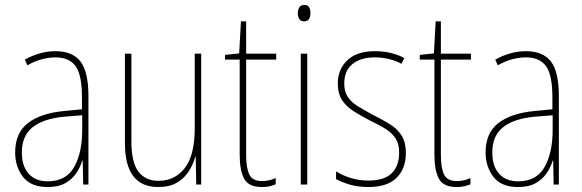

<svg xmlns="http://www.w3.org/2000/svg" viewBox="-20 -743 2344 773"><path d="M203 -537Q272 -537 304 -495.5Q336 -454 336 -356V0H315L313 -96H311Q303 -69 286.5 -45Q270 -21 242.5 -5.5Q215 10 172 10Q104 10 72.5 -31Q41 -72 41 -129Q41 -208 92.5 -247.5Q144 -287 237 -296L310 -303V-351Q310 -441 284.5 -476.5Q259 -512 203 -512Q179 -512 150.5 -505Q122 -498 90 -480L80 -503Q108 -519 140 -528Q172 -537 203 -537ZM237 -273Q154 -265 111 -230.5Q68 -196 68 -129Q68 -74 95.5 -43.5Q123 -13 172 -13Q246 -13 278.5 -70.5Q311 -128 311 -220V-279Z M790 -527V0H770L768 -112H766Q758 -82 740.5 -54Q723 -26 693 -8Q663 10 617 10Q483 10 483 -166V-527H509V-173Q509 -90 537 -52.5Q565 -15 618 -15Q684 -15 724 -66.5Q764 -118 764 -227V-527Z M1035 -14Q1051 -14 1065 -17.5Q1079 -21 1090 -26V-1Q1078 4 1065 7Q1052 10 1034 10Q981 10 963 -23.5Q945 -57 945 -120V-503H886V-522L943 -528L950 -657H971V-527H1092V-503H971V-119Q971 -66 984 -40Q997 -14 1035 -14Z M1205 -723Q1220 -723 1225 -713Q1230 -703 1230 -691Q1230 -676 1224 -666.5Q1218 -657 1204 -657Q1190 -657 1184.5 -667Q1179 -677 1179 -690Q1179 -702 1184.5 -712.5Q1190 -723 1205 -723ZM1217 -527V0H1191V-527Z M1614 -126Q1614 -64 1576.5 -27Q1539 10 1463 10Q1421 10 1387.5 0Q1354 -10 1333 -22V-53Q1360 -36 1393.5 -26Q1427 -16 1463 -16Q1527 -16 1557 -45.5Q1587 -75 1587 -128Q1587 -164 1572.5 -186Q1558 -208 1532.5 -224Q1507 -240 1473 -256Q1436 -275 1405.5 -294Q1375 -313 1357.5 -339.5Q1340 -366 1340 -408Q1340 -463 1378 -500Q1416 -537 1490 -537Q1524 -537 1554.5 -529.5Q1585 -522 1608 -509L1596 -486Q1576 -498 1547 -505Q1518 -512 1489 -512Q1433 -512 1399.5 -485.5Q1366 -459 1366 -407Q1366 -374 1380 -353Q1394 -332 1419.5 -316Q1445 -300 1479 -282Q1516 -263 1546.5 -245Q1577 -227 1595.5 -199.5Q1614 -172 1614 -126Z M1819 -14Q1835 -14 1849 -17.5Q1863 -21 1874 -26V-1Q1862 4 1849 7Q1836 10 1818 10Q1765 10 1747 -23.5Q1729 -57 1729 -120V-503H1670V-522L1727 -528L1734 -657H1755V-527H1876V-503H1755V-119Q1755 -66 1768 -40Q1781 -14 1819 -14Z M2097 -537Q2166 -537 2198 -495.5Q2230 -454 2230 -356V0H2209L2207 -96H2205Q2197 -69 2180.5 -45Q2164 -21 2136.5 -5.5Q2109 10 2066 10Q1998 10 1966.5 -31Q1935 -72 1935 -129Q1935 -208 1986.5 -247.5Q2038 -287 2131 -296L2204 -303V-351Q2204 -441 2178.5 -476.5Q2153 -512 2097 -512Q2073 -512 2044.5 -505Q2016 -498 1984 -480L1974 -503Q2002 -519 2034 -528Q2066 -537 2097 -537ZM2131 -273Q2048 -265 2005 -230.5Q1962 -196 1962 -129Q1962 -74 1989.5 -43.5Q2017 -13 2066 -13Q2140 -13 2172.5 -70.5Q2205 -128 2205 -220V-279Z"/></svg>

Font: Noto Sans Khmer Condensed Thin
Style: Regular
Weight: 100
Width: 3
Designer: Danh Hong and the Monotype Design Team
Foundry: Monotype Imaging Inc.
Version: Version 2.004; ttfautohint (v1.8.4.7-5d5b)